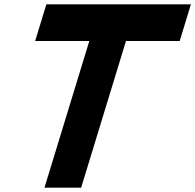

<svg xmlns="http://www.w3.org/2000/svg" viewBox="-20 -805 905 890"><path d="M616 -785H780H865L813 -615H728H564L382.1 -20L356.1 65H186.1L212.1 -20L394 -615H228H143L195 -785H280H446Z"/></svg>

Font: Nordica Plus
Style: NordicaClassicBkObl
Weight: 900
Version: Version 1.01